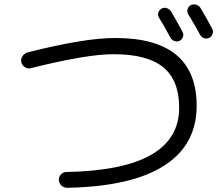

<svg xmlns="http://www.w3.org/2000/svg" viewBox="-20 -851 1040 890"><path d="M772.5 -798.8Q807.6 -738.3 826.2 -703.1Q832 -692.4 828.1 -680.2Q824.2 -668 813 -662.1Q801.8 -656.2 789.1 -660.6Q776.4 -665 770.5 -675.8Q734.4 -742.2 716.8 -769.5Q710 -780.3 713.9 -792.5Q717.8 -804.7 729 -811Q740.2 -817.4 752.4 -813.5Q764.6 -809.6 772.5 -798.8ZM864.3 -827.1Q876 -833 889.2 -829.1Q902.3 -825.2 909.2 -814.5Q935.5 -771.5 963.9 -716.8Q969.7 -706.1 965.3 -693.8Q960.9 -681.6 950.2 -675.8Q938.5 -669.9 926.3 -673.8Q914.1 -677.7 907.2 -690.4Q887.7 -726.6 852.5 -785.2Q845.7 -795.9 849.6 -808.6Q853.5 -821.3 864.3 -827.1ZM124 -535.2Q109.4 -531.2 96.2 -539.1Q83 -546.9 79.1 -562Q75.2 -577.1 84 -590.3Q92.8 -603.5 108.4 -608.4Q376 -675.8 515.6 -674.8Q891.6 -674.8 891.6 -360.4Q891.6 -179.7 740.7 -83Q589.8 13.7 292 19.5Q276.4 19.5 265.1 9.3Q253.9 -1 252.9 -16.6Q252 -31.2 262.7 -42.5Q273.4 -53.7 288.1 -53.7Q811.5 -63.5 810.5 -352.5Q810.5 -478.5 736.8 -539.1Q663.1 -599.6 508.8 -599.6Q383.8 -600.6 124 -535.2Z"/></svg>

Font: Rounded Mgen+ 1mn regular
Style: Regular
Weight: 400
Designer: [Source Han Sans]
Ryoko NISHIZUKA  (kana & ideographs); Paul D. Hunt (Latin, Greek & Cyrillic); Wenlong ZHANG  (bopomofo
Version: Version 1.059.20150602